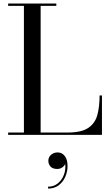

<svg xmlns="http://www.w3.org/2000/svg" viewBox="-20 -770 632 1096"><path d="M256 147.3Q256 127.3 271.4 113.7Q286.8 100.1 309.6 100.1Q333.2 100.1 349.4 120.1Q365.6 140.1 365.6 178.1Q365.6 209.3 352.8 238.9Q340 268.5 315.2 287.5Q290.4 306.5 254.4 306.5V295.7Q286.8 295.7 310 276.9Q333.2 258.1 344.6 228.3Q356 198.5 352.4 165.3Q348.4 176.1 336 185.3Q323.6 194.5 306.4 194.5Q280.8 194.5 268.4 180.7Q256 166.9 256 147.3ZM562 0H26.5V-13.5H116.5V-736.5H26.5V-750H301.5V-736.5H212V-13.5H366.5Q445 -13.5 484 -40Q523 -66.5 535.8 -114Q548.5 -161.5 548.5 -225H562Z"/></svg>

Font: Bodoni Moda 16pt
Style: Regular
Weight: 400
Version: Version 2.3